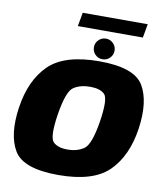

<svg xmlns="http://www.w3.org/2000/svg" viewBox="-100 -1021 948 1108"><g transform="rotate(10 374.5 -467.0)"><path d="M317 6Q522 6 613 -84.5Q704 -175 728 -337.5Q751.5 -500.5 697.2 -591Q643 -681.5 438 -681.5Q233 -681.5 141.8 -591.2Q50.5 -501 26.5 -337.5Q3 -175.5 57.2 -84.8Q111.5 6 317 6ZM344 -148Q286.5 -148 259.8 -174.8Q233 -201.5 254 -337.5Q276 -476.5 314.8 -502Q353.5 -527.5 411 -527.5Q468 -527.5 495.2 -502Q522.5 -476.5 500.5 -337.5Q478.5 -201.5 439.8 -174.8Q401 -148 344 -148ZM452 -696Q477.5 -696 495.2 -713.8Q513 -731.5 513 -756.5Q513 -781.5 495.2 -799.2Q477.5 -817 452.5 -817Q427.5 -817 409.8 -799.2Q392 -781.5 392 -756.5Q392 -731.5 409.5 -713.8Q427 -696 452 -696ZM279.5 -860H660.5L675 -940.5H294Z"/></g></svg>

Font: Anybody Black
Style: Italic
Weight: 900
Italic angle: -10°
Designer: Tyler Finck
Foundry: Etcetera Type Company
Version: Version 1.113;gftools[0.9.25]